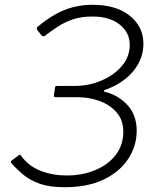

<svg xmlns="http://www.w3.org/2000/svg" viewBox="-20 -772 668 802"><path d="M137 -645Q131 -653 136 -659Q175 -692 212 -712.5Q249 -733 287 -742.5Q325 -752 366 -752Q466 -752 522.5 -706Q579 -660 579 -590Q579 -545 558.5 -507Q538 -469 502 -441Q466 -413 418 -396Q414 -395 413.5 -392.5Q413 -390 419 -388Q474 -375 512.5 -333Q551 -291 551 -226Q551 -163 516 -109Q481 -55 414 -22.5Q347 10 250 10Q188 10 147.5 -4Q107 -18 79.5 -40.5Q52 -63 28 -90Q23 -96 27 -100L59 -124Q61 -126 63 -126Q65 -126 66 -124Q99 -78 149.5 -58.5Q200 -39 258 -39Q324 -39 378 -61.5Q432 -84 463.5 -125Q495 -166 495 -222Q495 -270 467.5 -302Q440 -334 396.5 -350Q353 -366 304 -366H214Q203 -366 205 -374L210 -407Q210 -413 218 -413H291Q352 -413 405 -436Q458 -459 490 -497.5Q522 -536 522 -585Q522 -636 480 -669.5Q438 -703 366 -703Q319 -703 284 -691Q249 -679 221 -660.5Q193 -642 168 -623Q159 -616 152 -626L137 -645Z"/></svg>

Font: Libre Franklin Thin ExtraLight
Style: Italic
Weight: 250
Italic angle: -8°
Version: Version 3.000